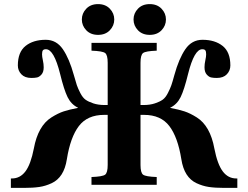

<svg xmlns="http://www.w3.org/2000/svg" viewBox="-20 -901 1210 936"><path d="M652.5 -753.5Q631 -776 631 -806Q631 -836 652.5 -858.5Q674 -881 710 -881Q746 -881 767.5 -858.5Q789 -836 789 -806Q789 -776 767.5 -753.5Q746 -731 710 -731Q674 -731 652.5 -753.5ZM400.5 -753.5Q379 -776 379 -806Q379 -836 400.5 -858.5Q422 -881 458 -881Q494 -881 515.5 -858.5Q537 -836 537 -806Q537 -776 515.5 -753.5Q494 -731 458 -731Q422 -731 400.5 -753.5ZM33 15V-31H38Q78 -31 104 -65.5Q130 -100 145 -177Q155 -232 176.5 -270Q198 -308 230.5 -328.5Q263 -349 290.5 -358Q318 -367 360 -375V-376Q327 -392 309.5 -427.5Q292 -463 273 -541Q243 -661 204 -661Q193 -661 189 -655.5Q185 -650 185 -636Q185 -625 189 -607Q193 -589 193 -573Q193 -550 182.5 -538Q172 -526 161 -523.5Q150 -521 133 -521Q101 -521 84 -539Q67 -557 67 -582Q67 -647 104.5 -677Q142 -707 203 -707Q255 -707 286.5 -661Q318 -615 340 -535Q349 -502 354.5 -486Q360 -470 371.5 -447.5Q383 -425 397 -415Q411 -405 435 -397Q459 -389 491 -389H505V-595Q505 -633 492.5 -642.5Q480 -652 426 -654V-692H744V-654Q690 -652 677.5 -642.5Q665 -633 665 -595V-389H679Q711 -389 735 -397Q759 -405 773 -415Q787 -425 798.5 -447.5Q810 -470 815.5 -486Q821 -502 830 -535Q852 -615 883.5 -661Q915 -707 967 -707Q1028 -707 1065.5 -677Q1103 -647 1103 -582Q1103 -557 1086 -539Q1069 -521 1037 -521Q1020 -521 1009 -523.5Q998 -526 987.5 -538Q977 -550 977 -573Q977 -589 981 -607Q985 -625 985 -636Q985 -650 981 -655.5Q977 -661 966 -661Q927 -661 897 -541Q878 -463 860.5 -427.5Q843 -392 810 -376V-375Q852 -367 879.5 -358Q907 -349 939.5 -328.5Q972 -308 993.5 -270Q1015 -232 1025 -177Q1040 -100 1066 -65.5Q1092 -31 1132 -31H1137V15H1074Q1029 15 998.5 10.5Q968 6 938 -8Q908 -22 889.5 -51Q871 -80 864 -125Q847 -232 805.5 -286.5Q764 -341 682 -341H665V-97Q665 -59 677.5 -49.5Q690 -40 744 -38V0H426V-38Q480 -40 492.5 -49.5Q505 -59 505 -97V-341H488Q406 -341 364.5 -286.5Q323 -232 306 -125Q299 -80 280.5 -51Q262 -22 232 -8Q202 6 171.5 10.5Q141 15 96 15Z"/></svg>

Font: Heuristica
Style: Bold
Weight: 700
Version: Version 1.0.2